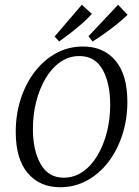

<svg xmlns="http://www.w3.org/2000/svg" viewBox="-20 -774 581 805"><path d="M232 11Q147 11 96.5 -48Q46 -107 46 -221Q46 -295 67 -359.5Q88 -424 126 -473.5Q164 -523 215.5 -551Q267 -579 328 -579Q414 -579 464 -520Q514 -461 514 -347Q514 -274 493 -209Q472 -144 434 -94.5Q396 -45 344.5 -17Q293 11 232 11ZM247 -29Q291 -29 327 -54Q363 -79 388.5 -122Q414 -165 428 -219.5Q442 -274 442 -334Q442 -426 410 -482.5Q378 -539 313 -539Q269 -539 233 -514Q197 -489 171.5 -446Q146 -403 132 -348.5Q118 -294 118 -234Q118 -143 150.5 -86Q183 -29 247 -29ZM209 -621 323 -754 365 -716Q350 -698 325.5 -676.5Q301 -655 275 -635Q249 -615 228 -600ZM351 -622 475 -754 515 -712Q499 -696 473 -675Q447 -654 419 -634Q391 -614 368 -600Z"/></svg>

Font: Yrsa Light
Style: Italic
Weight: 300
Italic angle: -7.10001°
Designer: Anna Giedrys (Yrsa+Rasa design), David Brezina (Yrsa art-direction, Rasa art-direction, design)
Foundry: Rosetta Type Foundry
Version: Version 2.004